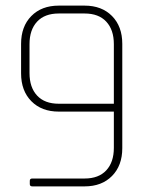

<svg xmlns="http://www.w3.org/2000/svg" viewBox="-20 -663 530 683"><path d="M189 -643H281Q342 -643 378.5 -606Q415 -569 415 -507V-136Q415 -74 378.5 -37Q342 0 281 0H95Q86 0 86 -8V-20Q86 -28 95 -28H281Q331 -28 358 -57Q385 -86 385 -137V-266H189Q128 -266 91.5 -303Q55 -340 55 -402V-507Q55 -569 91.5 -606Q128 -643 189 -643ZM189 -294H385V-506Q385 -557 358 -586Q331 -615 281 -615H189Q139 -615 112 -586Q85 -557 85 -506V-403Q85 -352 112 -323Q139 -294 189 -294Z"/></svg>

Font: Rajdhani Light
Style: Regular
Weight: 300
Designer: Satya Rajpurohit, Jyotish Sonowal
Foundry: Indian Type Foundry
Version: Version 1.201;PS 1.0;hotconv 1.0.78;makeotf.lib2.5.61930; tt